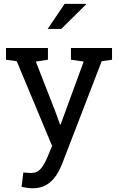

<svg xmlns="http://www.w3.org/2000/svg" viewBox="-20 -782 622 1015"><path d="M150.9 213.4Q139.6 213.4 121.6 210.7Q103.5 208 93.8 205.6L103.5 129.9Q111.8 130.9 126.5 131.6Q141.1 132.3 146.5 132.3Q177.2 132.3 196.5 108.9Q215.8 85.4 232.4 44.9L255.4 -10.7L68.4 -458.5L11.7 -466.3V-528.3H233.4V-466.3L169.4 -456.5L272.5 -192.4L297.4 -123.5H300.3L422.4 -456.5L355 -466.3V-528.3H572.3V-466.3L517.6 -458.5L309.6 81.1Q294.9 119.1 274.2 149.2Q253.4 179.2 223.4 196.3Q193.4 213.4 150.9 213.4ZM231.9 -628.9 321.8 -761.7H434.1L435.1 -758.8L303.7 -628.9H236.3Z"/></svg>

Font: Roboto Slab LO
Style: Regular
Weight: 400
Designer: Google
Version: Version 2.000